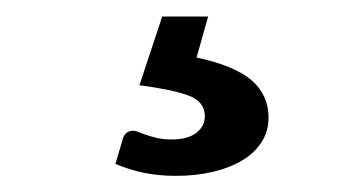

<svg xmlns="http://www.w3.org/2000/svg" viewBox="-20 -34 440 232"><path d="M217.5 35.5Q264 45.5 284.2 63.2Q304.5 81 304.5 108Q304.5 124.5 296.2 137.5Q288 150.5 273.2 159.5Q258.5 168.5 237.8 173.5Q217 178.5 192.5 178.5Q172 178.5 153.8 174.8Q135.5 171 119.5 164L128.5 133.5Q131.5 124 141 124Q144 124 148 125.8Q152 127.5 157.2 129.2Q162.5 131 170 132.8Q177.5 134.5 187.5 134.5Q207 134.5 217.2 126.5Q227.5 118.5 227.5 106.5Q227.5 88.5 207.2 81.2Q187 74 148.5 69L176 -14H231.5Z"/></svg>

Font: Lato 2
Style: Regular
Weight: 500
Designer: Lukasz Dziedzic with Adam Twardoch and Botio Nikoltchev
Foundry: tyPoland Lukasz Dziedzic
Version: Version 2.015; 2015-08-06; http://www.latofonts.com/